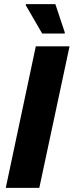

<svg xmlns="http://www.w3.org/2000/svg" viewBox="-20 -913 358 933"><path d="M8 0 154 -688H318L171 0ZM185 -750 105 -888 106 -893H249L295 -755L294 -750Z"/></svg>

Font: Saira Semi Condensed
Style: Bold Italic
Weight: 700
Width: 4
Italic angle: -12°
Designer: Hector Gatti with collaboration of the Omnibus-Type team
Foundry: Omnibus-Type
Version: Version 1.001; ttfautohint (v1.8)